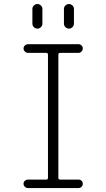

<svg xmlns="http://www.w3.org/2000/svg" viewBox="-20 -955 540 975"><path d="M214.8 -43Q223.6 -43 223.6 -51.8V-677.7Q223.6 -686.5 214.8 -686.5H122.1Q113.3 -686.5 106.4 -693.4Q99.6 -700.2 99.6 -709Q99.6 -717.8 106.4 -724.1Q113.3 -730.5 122.1 -730.5H378.9Q387.7 -730.5 394 -724.1Q400.4 -717.8 400.4 -709Q400.4 -700.2 394 -693.4Q387.7 -686.5 378.9 -686.5H285.2Q276.4 -686.5 276.4 -677.7V-51.8Q276.4 -43 285.2 -43H378.9Q387.7 -43 394 -37.1Q400.4 -31.2 400.4 -22Q400.4 -12.7 394 -6.3Q387.7 0 378.9 0H122.1Q113.3 0 106.4 -6.3Q99.6 -12.7 99.6 -22Q99.6 -31.2 106.4 -37.1Q113.3 -43 122.1 -43ZM304.7 -910.2Q304.7 -919.9 312.5 -927.2Q320.3 -934.6 330.1 -934.6Q339.8 -934.6 347.7 -927.2Q355.5 -919.9 355.5 -910.2V-835Q355.5 -824.2 347.7 -816.9Q339.8 -809.6 330.1 -809.6Q320.3 -809.6 312.5 -816.9Q304.7 -824.2 304.7 -835ZM144.5 -910.2Q144.5 -919.9 152.3 -927.2Q160.2 -934.6 169.9 -934.6Q179.7 -934.6 187.5 -927.2Q195.3 -919.9 195.3 -910.2V-835Q195.3 -824.2 187.5 -816.9Q179.7 -809.6 169.9 -809.6Q160.2 -809.6 152.3 -816.9Q144.5 -824.2 144.5 -835Z"/></svg>

Font: Rounded-X Mgen+ 1mn light
Style: Regular
Weight: 200
Designer: [Source Han Sans]
Ryoko NISHIZUKA  (kana & ideographs); Paul D. Hunt (Latin, Greek & Cyrillic); Wenlong ZHANG  (bopomofo
Version: Version 1.059.20150602